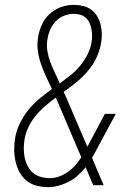

<svg xmlns="http://www.w3.org/2000/svg" viewBox="-20 -763 540 791"><path d="M179 8Q154 8 130.5 2Q107 -4 89.5 -18.5Q72 -33 61 -53Q50 -73 44.5 -96Q39 -119 38.5 -143.5Q38 -168 42 -193Q47 -223 61 -253Q75 -283 95.5 -308.5Q116 -334 141.5 -355.5Q167 -377 194 -396Q182 -421 170.5 -446Q159 -471 149.5 -497.5Q140 -524 136 -552.5Q132 -581 137 -610Q141 -636 152.5 -661.5Q164 -687 185 -706Q206 -725 232 -734Q258 -743 284 -743Q304 -743 322.5 -738.5Q341 -734 356 -723Q371 -712 380.5 -696Q390 -680 394.5 -661.5Q399 -643 399.5 -623.5Q400 -604 396 -584Q391 -554 377 -524.5Q363 -495 341.5 -470Q320 -445 295 -424.5Q270 -404 242 -384Q247 -375 251 -366Q255 -357 259 -347L340 -158Q340 -160 341 -161.5Q342 -163 343 -164L412 -294H457L378 -147Q374 -138 369 -129.5Q364 -121 359 -113L407 0H364L333 -74Q318 -56 301 -40.5Q284 -25 263.5 -14.5Q243 -4 221.5 2Q200 8 179 8ZM226 -419Q249 -436 271 -453.5Q293 -471 310.5 -492.5Q328 -514 340.5 -538.5Q353 -563 357 -589Q360 -603 359.5 -617Q359 -631 356.5 -644Q354 -657 348.5 -669Q343 -681 333 -690Q323 -699 310.5 -702.5Q298 -706 284 -706Q264 -706 244.5 -698.5Q225 -691 210.5 -676Q196 -661 187.5 -642Q179 -623 176 -604Q171 -578 175 -553.5Q179 -529 187.5 -506.5Q196 -484 206.5 -462.5Q217 -441 226 -419ZM186 -29Q205 -29 224 -36Q243 -43 260 -55Q277 -67 290.5 -82.5Q304 -98 315 -115L222 -333Q219 -340 216 -347Q213 -354 210 -361Q188 -345 166.5 -326.5Q145 -308 127 -286Q109 -264 97 -239Q85 -214 81 -188Q78 -169 78 -150Q78 -131 82 -112.5Q86 -94 94.5 -78Q103 -62 116.5 -50.5Q130 -39 148.5 -34Q167 -29 186 -29Z"/></svg>

Font: Iosevka Curly Slab Extralight
Style: Italic
Weight: 200
Italic angle: -9°
Monospace: yes
Designer: Belleve Invis
Foundry: Belleve Invis
Version: Version 22.1.2; ttfautohint (v1.8.4)